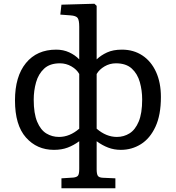

<svg xmlns="http://www.w3.org/2000/svg" viewBox="-20 -786 939 1025"><path d="M308 219V166L371 162Q390 160 396.5 151.5Q403 143 403 115V-32Q373 -10 341 2Q309 14 268 14Q177 14 118.5 -52Q60 -118 60 -250Q60 -378 118.5 -449.5Q177 -521 280 -521Q318 -521 349.5 -506.5Q381 -492 403 -469V-643Q403 -678 394.5 -690Q386 -702 356 -704L302 -708L308 -761L484 -766L496 -755V-469Q519 -491 551.5 -506Q584 -521 631 -521Q693 -521 740 -490Q787 -459 813 -402Q839 -345 839 -268Q839 -172 810 -109.5Q781 -47 732.5 -16.5Q684 14 625 14Q589 14 557.5 2Q526 -10 496 -32V118Q496 142 502 152Q508 162 529 163L596 166V219ZM295 -55Q352 -55 403 -99V-391Q390 -415 361.5 -431.5Q333 -448 300 -448Q246 -448 215.5 -419.5Q185 -391 172.5 -346.5Q160 -302 160 -254Q160 -180 178.5 -136Q197 -92 227.5 -73.5Q258 -55 295 -55ZM604 -55Q641 -55 671.5 -74Q702 -93 720.5 -137Q739 -181 739 -255Q739 -303 726.5 -347.5Q714 -392 683.5 -420Q653 -448 599 -448Q566 -448 538 -431.5Q510 -415 496 -391V-99Q547 -55 604 -55Z"/></svg>

Font: Literata 7pt
Style: Regular
Weight: 400
Designer: Latin by Veronika Burian and Jose Scaglione. Greek by Irene Vlachou. Cyrillic by Vera Evstafieva.
Foundry: TypeTogether
Version: Version 3.002